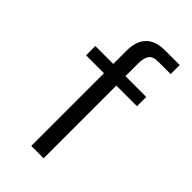

<svg xmlns="http://www.w3.org/2000/svg" viewBox="-224 -789 856 856"><g transform="rotate(45 203.5 -361.5)"><path d="M365.5 -517V-458.5H235.5V0H157.5V-458.5H44.5V-517H157.5V-599Q157.5 -660 187.5 -691.5Q217.5 -723 279 -723H370.5V-666H291Q258 -666 246.2 -648.2Q234.5 -630.5 234.5 -595V-517Z"/></g></svg>

Font: Public Sans Light
Style: Regular
Weight: 300
Designer: The Public Sans Project Authors: Dan O. Williams and USWDS (Libre Franklin designed by Pablo Impallari and Rodrigo Fuenz
Version: Version 1.007